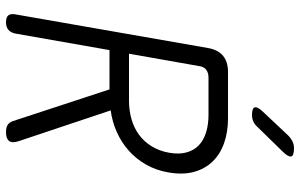

<svg xmlns="http://www.w3.org/2000/svg" viewBox="-200 -790 1000 640"><g transform="rotate(90 300.0 -470.0)"><path d="M159 -400H316Q347 -400 376 -408Q405 -416 428 -432.5Q451 -449 467 -474.5Q483 -500 489 -533Q495 -567 488 -592Q481 -617 464 -633Q447 -649 421 -657Q395 -665 363 -665H239Q222 -665 212 -657Q202 -649 200 -632ZM147 -335 92 -22Q89 -6 79.5 2Q70 10 54 10Q37 10 31 2Q25 -6 28 -22L140 -663Q146 -697 166 -713.5Q186 -730 220 -730H375Q420 -730 457 -717Q494 -704 518.5 -678.5Q543 -653 553 -616.5Q563 -580 555 -533Q548 -491 529 -457.5Q510 -424 482.5 -399.5Q455 -375 420.5 -359.5Q386 -344 348 -339L450 -34Q458 -11 450 -0.5Q442 10 421 10Q405 10 396.5 4.5Q388 -1 384 -12L278 -335ZM363 -810Q341 -810 338 -819Q335 -828 352 -846L431 -930Q441 -940 451.5 -945Q462 -950 474 -950Q499 -950 501.5 -940.5Q504 -931 485 -912L403 -828Q395 -819 385 -814.5Q375 -810 363 -810Z"/></g></svg>

Font: Maple Mono NL ExtraLight
Style: Italic
Weight: 275
Italic angle: -10°
Monospace: yes
Designer: subframe7536
Version: Version 7.000